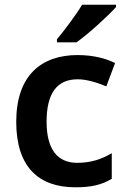

<svg xmlns="http://www.w3.org/2000/svg" viewBox="-20 -786 541 816"><path d="M473 -756V-766H329C302 -721 253 -656 222 -619V-606H305C355 -641 440 -719 473 -756ZM300 10C370 10 413 -1 455 -26V-135C413 -110 368 -94 308 -94C223 -94 178 -153 178 -269C178 -388 221 -449 310 -449C348 -449 390 -436 432 -419L469 -518C432 -537 377 -552 310 -552C157 -552 49 -467 49 -268C49 -76 145 10 300 10Z"/></svg>

Font: Noto Sans Tai Tham SemiBold
Style: Regular
Weight: 600
Designer: Monotype Design Team 2013. Revised by David WIlliams 2020
Foundry: Monotype Imaging Inc.
Version: Version 2.002